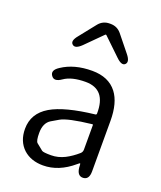

<svg xmlns="http://www.w3.org/2000/svg" viewBox="-152 -920 863 1029"><g transform="rotate(20 279.5 -405.5)"><path d="M217 13Q148 13 105 -26Q60 -68 60 -139Q60 -227 141 -275Q219 -321 389 -340Q395 -341 395 -348Q397 -486 280 -486Q201 -486 158 -456Q118 -428 100 -455Q81 -482 122 -508Q191 -554 293 -554Q387 -554 434 -493Q476 -438 476 -335V-47Q476 0 443 2Q409 4 404 -43L403 -60Q402 -66 400.5 -66Q399 -66 387 -56Q306 13 217 13ZM239 -53Q279 -53 317 -72Q352 -90 385 -119Q395 -128 395 -142V-281Q395 -286 390 -285Q256 -270 216 -247Q195 -235 175 -223Q139 -201 139 -144Q139 -98 150 -89Q168 -74 187 -59Q195 -53 239 -53ZM198 -666Q164 -633 146 -650Q128 -666 158 -702L232 -795Q256 -824 294 -824H299Q337 -824 361 -795L436 -702Q465 -666 447 -649Q430 -633 396 -666L299 -759Q295 -763 291 -759Z"/></g></svg>

Font: Resource Han Rounded KR Normal
Style: Regular
Weight: 350
Designer: Cyano Hao (round all glyphs); Ryoko NISHIZUKA 西塚涼子 (kana, bopomofo & ideographs); Paul D. Hunt (Latin, Greek & Cyrillic)
Foundry: Cyano Hao
Version: 0.990